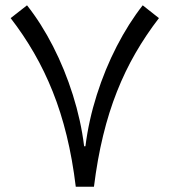

<svg xmlns="http://www.w3.org/2000/svg" viewBox="-20 -710 645 730"><path d="M304.8 -153.9H299.9Q287.8 -251.8 257 -349.2Q226.3 -446.6 181.6 -534Q136.9 -621.3 82.7 -689.8L20.5 -641.1Q69.7 -577.4 109.5 -508.4Q149.4 -439.4 180.4 -361.8Q211.5 -284.2 233.4 -194.6Q255.4 -105 268.1 0H337.2Q350.3 -105 372.1 -194.6Q393.9 -284.2 424.7 -361.8Q455.4 -439.4 495.3 -508.4Q535.2 -577.4 584.3 -641.1L522.6 -689.8Q468.9 -621.3 423.9 -534Q378.9 -446.6 348 -349.2Q317.1 -251.8 304.8 -153.9Z"/></svg>

Font: Estedad-FD VF
Style: Regular
Weight: 100
Designer: Amin Abedi
Version: Version 7.3